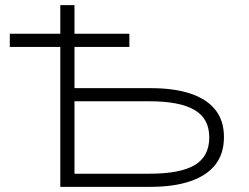

<svg xmlns="http://www.w3.org/2000/svg" viewBox="-20 -725 967 745"><path d="M214 0V-543H18V-594H214V-705H269V-594H482V-543H269V-383H564Q655 -383 718.5 -362Q782 -341 815.5 -299Q849 -257 849 -193Q849 -129 816 -86.5Q783 -44 719 -22Q655 0 564 0ZM269 -51H561Q679 -51 735.5 -84.5Q792 -118 792 -192Q792 -265 734.5 -298.5Q677 -332 561 -332H269Z"/></svg>

Font: Nunito Sans 7pt Expanded ExtraLight
Style: Regular
Weight: 250
Width: 7
Designer: Vernon Adams
Foundry: Vernon Adams
Version: Version 3.101;gftools[0.9.27]